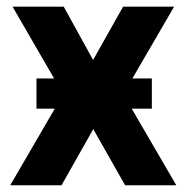

<svg xmlns="http://www.w3.org/2000/svg" viewBox="-20 -548 549 568"><path d="M429.2 -226.6H369.6L501.5 0H350.1L255.9 -166L162.1 0H10.3L142.1 -226.6H87.9V-315.9H140.1L17.1 -528.3H168.5L255.4 -370.6L344.2 -528.3H495.1L371.6 -315.9H429.2Z"/></svg>

Font: Robotiche
Style: Bold
Weight: 700
Designer: Google
Version: Version 2.001150; 2014